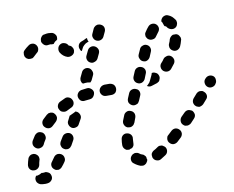

<svg xmlns="http://www.w3.org/2000/svg" viewBox="-82 -652 930 762"><g transform="rotate(-10 383.0 -270.5)"><path d="M35 -23Q35 -23 34 -23Q34 -22 34 -22Q26 -17 17 -15Q14 -15 11 -15Q10 -13 9 -11Q8 -9 7 -7Q5 2 9 10Q14 18 23 21Q32 23 43 23Q50 23 57 21Q65 18 70 10Q74 2 71 -7Q70 -11 67 -15Q64 -18 60 -20Q56 -22 52 -23Q47 -23 43 -22Q43 -22 43 -22Q38 -22 35 -22Q35 -23 35 -23ZM445 16Q441 19 436 19Q432 19 427 18Q413 13 402 4Q394 -1 393 -11Q392 -20 398 -27Q401 -31 405 -33Q409 -35 413 -36Q417 -36 422 -35Q426 -34 430 -31Q434 -27 441 -25Q446 -24 449 -20Q453 -17 455 -12Q455 -10 455 -8Q456 -4 457 -1Q456 0 456 1Q456 2 456 3Q454 7 451 11Q449 14 445 16ZM537 -37Q534 -41 530 -43Q527 -46 522 -47Q518 -47 513 -47Q509 -46 505 -43Q497 -37 489 -33Q485 -31 482 -27Q479 -24 478 -20Q477 -15 478 -11Q478 -6 480 -3Q485 6 494 8Q503 11 511 6Q520 1 530 -6Q538 -11 540 -20Q542 -29 537 -37ZM87 -28Q90 -25 94 -24Q99 -23 103 -23Q108 -24 111 -26Q115 -28 118 -32Q125 -40 131 -49Q137 -57 135 -66Q134 -75 126 -81Q118 -86 109 -85Q100 -83 95 -76Q88 -67 83 -59Q77 -52 78 -43Q79 -34 87 -28ZM34 -90Q32 -94 28 -97Q25 -100 21 -101Q17 -103 12 -102Q8 -102 4 -100Q0 -98 -3 -94Q-6 -91 -7 -87Q-11 -75 -13 -64Q-14 -60 -13 -55Q-13 -51 -10 -47Q-8 -43 -4 -41Q0 -38 4 -38Q13 -36 21 -41Q29 -46 31 -55Q32 -63 35 -73Q37 -77 36 -82Q36 -86 34 -90ZM604 -96Q598 -103 588 -104Q579 -104 572 -98Q564 -90 557 -84Q553 -81 551 -77Q550 -73 549 -68Q549 -64 550 -60Q552 -55 555 -52Q561 -45 570 -44Q580 -44 587 -50Q594 -57 603 -65Q609 -71 610 -80Q610 -90 604 -96ZM376 -59Q373 -62 371 -66Q369 -71 369 -75V-76Q369 -87 371 -99Q372 -108 379 -114Q387 -120 396 -118Q405 -117 411 -110Q417 -102 415 -93Q414 -84 414 -76V-75Q414 -70 412 -65Q409 -60 405 -57Q399 -56 394 -53Q393 -53 393 -53Q392 -53 392 -53Q387 -53 383 -54Q379 -56 376 -59ZM129 -114Q130 -110 132 -107Q135 -103 139 -101Q143 -98 147 -98Q152 -97 156 -98Q160 -99 164 -102Q167 -105 170 -109L180 -127Q185 -135 183 -144Q181 -153 173 -158Q165 -162 156 -160Q147 -158 142 -150L131 -132Q129 -128 128 -123Q127 -119 129 -114ZM667 -161Q663 -164 659 -165Q655 -167 651 -167Q646 -167 642 -165Q638 -163 635 -160L620 -145Q614 -138 614 -129Q614 -119 621 -113Q624 -110 628 -108Q632 -107 637 -107Q641 -107 645 -109Q649 -110 653 -114L667 -129Q674 -136 674 -145Q673 -154 667 -161ZM65 -180Q61 -182 57 -183Q52 -184 48 -183Q44 -182 40 -179Q36 -176 34 -173Q28 -163 22 -154Q18 -146 20 -137Q23 -128 31 -123Q39 -118 48 -121Q57 -123 62 -131Q66 -140 72 -149Q77 -156 75 -165Q73 -175 65 -180ZM403 -141Q407 -140 412 -140Q416 -140 420 -142Q424 -144 427 -147Q430 -151 432 -155Q435 -164 439 -174Q442 -183 439 -191Q435 -200 426 -203Q417 -207 409 -203Q400 -199 397 -190Q393 -180 389 -170Q386 -161 390 -153Q394 -144 403 -141ZM726 -227Q723 -230 719 -232Q715 -233 710 -233Q706 -233 702 -231Q698 -229 695 -226L681 -210Q675 -203 675 -194Q676 -184 683 -178Q686 -175 690 -174Q694 -172 699 -172Q703 -173 707 -175Q711 -177 714 -180L728 -196Q735 -203 734 -212Q733 -221 726 -227ZM184 -178Q192 -174 201 -177Q210 -179 214 -188L224 -206Q229 -214 226 -223Q223 -232 215 -237Q214 -237 212 -238Q211 -239 209 -239Q206 -237 204 -236Q195 -232 187 -228Q186 -227 184 -227L175 -209Q170 -201 173 -192Q176 -183 184 -178ZM127 -244Q124 -248 120 -250Q116 -251 112 -252Q107 -252 103 -251Q99 -249 95 -246Q87 -239 79 -231Q72 -224 72 -215Q72 -205 79 -199Q82 -196 86 -194Q91 -192 95 -192Q100 -192 104 -194Q108 -196 111 -199Q118 -206 125 -212Q132 -219 133 -228Q133 -237 127 -244ZM424 -255Q420 -246 423 -237Q427 -229 435 -225Q439 -223 444 -223Q448 -223 453 -225Q457 -226 460 -229Q463 -233 465 -237L473 -256Q477 -264 474 -273Q471 -282 462 -285Q454 -289 445 -286Q436 -283 432 -274ZM773 -282Q765 -288 756 -287Q747 -286 741 -279L739 -277Q733 -270 734 -261Q735 -251 742 -245Q749 -239 758 -240Q768 -241 774 -248L775 -250Q781 -257 780 -266Q780 -276 773 -282ZM206 -286Q202 -295 194 -298Q185 -302 177 -298Q166 -293 156 -288Q148 -284 145 -275Q142 -266 147 -258Q151 -249 160 -247Q169 -244 177 -248Q186 -253 195 -257Q203 -260 207 -269Q210 -278 206 -286ZM295 -302Q294 -311 286 -317Q279 -323 270 -322Q259 -321 247 -319Q238 -317 233 -310Q227 -302 229 -293Q231 -284 238 -278Q246 -273 255 -275Q265 -276 274 -277Q284 -278 289 -285Q295 -293 295 -302ZM384 -301Q384 -310 378 -317Q371 -323 362 -324H341Q331 -323 325 -317Q318 -310 318 -301Q318 -292 325 -285Q331 -279 341 -279H362Q371 -279 378 -285Q384 -292 384 -301ZM560 -307Q559 -302 556 -299Q552 -296 548 -294Q537 -290 526 -287Q521 -285 515 -286Q510 -287 506 -290Q510 -292 512 -295Q519 -301 522 -309L531 -328Q533 -332 534 -337Q542 -339 549 -335Q557 -332 560 -324Q562 -320 562 -315Q562 -311 560 -307ZM472 -307Q480 -303 489 -306Q498 -310 502 -318L510 -338Q514 -346 511 -355Q507 -364 499 -367Q490 -371 482 -368Q473 -365 469 -356L461 -337Q457 -328 460 -320Q463 -311 472 -307ZM622 -389Q618 -392 614 -393Q609 -394 605 -393Q601 -392 597 -390Q593 -388 590 -384Q585 -376 579 -370Q575 -366 574 -362Q572 -358 573 -353Q573 -349 575 -345Q577 -341 580 -338Q587 -332 596 -332Q605 -332 612 -339Q619 -348 627 -358Q632 -365 631 -374Q629 -383 622 -389ZM253 -369 262 -388Q266 -397 275 -400Q283 -403 292 -399Q300 -395 303 -386Q307 -377 303 -369L294 -350Q292 -348 291 -346Q289 -344 287 -342Q286 -342 285 -343Q276 -345 268 -344Q263 -344 258 -343Q256 -345 254 -347Q253 -349 252 -352Q250 -356 251 -361Q251 -365 253 -369ZM508 -389Q512 -388 516 -387Q521 -387 525 -389Q529 -391 532 -394Q535 -397 537 -401Q541 -411 545 -420Q549 -428 546 -437Q543 -446 534 -450Q530 -452 526 -452Q521 -452 517 -450Q513 -449 510 -446Q506 -443 505 -439Q500 -429 496 -419Q492 -410 496 -402Q499 -393 508 -389ZM669 -461Q667 -465 664 -468Q660 -471 656 -472Q655 -472 655 -472Q654 -472 653 -472Q648 -472 643 -472Q638 -470 634 -466Q630 -462 628 -457Q626 -448 622 -440Q620 -436 620 -431Q620 -427 621 -423Q623 -418 626 -415Q629 -412 633 -410Q641 -406 650 -409Q659 -413 663 -421Q668 -432 671 -444Q673 -448 672 -453Q672 -457 669 -461ZM302 -420Q310 -416 319 -420Q328 -423 332 -431L341 -450Q345 -459 342 -467Q338 -476 330 -480Q322 -484 313 -481Q304 -478 300 -469L291 -450Q287 -442 290 -433Q293 -424 302 -420ZM216 -458Q198 -464 188 -481Q184 -489 186 -498Q188 -507 196 -512Q204 -517 213 -514Q222 -512 227 -504Q228 -503 228 -502Q229 -502 230 -501Q234 -500 238 -497Q241 -494 243 -490Q244 -489 244 -488Q244 -487 245 -486Q245 -483 246 -479Q246 -478 245 -476Q245 -474 245 -473Q242 -464 233 -460Q225 -456 216 -458ZM535 -485Q536 -481 539 -477Q541 -473 545 -471Q553 -466 562 -468Q571 -469 576 -477Q582 -486 587 -492Q593 -499 593 -508Q592 -518 585 -524Q578 -530 568 -529Q559 -528 553 -521Q546 -513 539 -502Q536 -498 535 -494Q535 -490 535 -485ZM305 -502Q307 -503 309 -503Q308 -505 307 -507Q305 -512 305 -518Q303 -518 302 -518Q300 -517 298 -516Q291 -512 282 -509Q273 -506 269 -498Q265 -489 269 -480Q270 -478 271 -475Q273 -472 276 -471L280 -479Q283 -487 290 -493Q296 -499 305 -502ZM107 -509Q107 -511 107 -514Q107 -516 106 -519Q105 -521 104 -523Q104 -524 103 -524Q103 -525 103 -525Q97 -533 88 -534Q78 -535 71 -529Q61 -522 53 -514Q50 -511 48 -507Q47 -503 47 -498Q47 -494 48 -490Q50 -486 53 -482Q57 -479 61 -477Q65 -476 69 -476Q74 -476 78 -477Q82 -479 85 -482Q91 -488 98 -494Q102 -497 104 -500Q106 -504 107 -509ZM638 -551Q646 -548 653 -542Q659 -536 664 -529Q667 -525 667 -521Q668 -517 667 -512Q666 -508 664 -504Q661 -500 658 -498Q650 -493 641 -495Q632 -497 626 -504Q624 -508 621 -510Q619 -510 617 -511Q616 -512 615 -514Q613 -521 610 -528Q609 -530 607 -532Q607 -534 608 -536Q608 -538 609 -539Q613 -548 621 -551Q630 -555 638 -551ZM340 -502Q349 -498 357 -501Q366 -504 370 -512L379 -531Q383 -540 380 -549Q377 -557 368 -561Q364 -563 360 -563Q355 -564 351 -562Q347 -561 344 -558Q340 -555 338 -551L329 -531Q325 -523 329 -514Q332 -506 340 -502ZM149 -518Q144 -517 140 -518Q136 -519 132 -522Q129 -525 126 -529Q124 -532 123 -537Q123 -541 124 -546Q125 -550 128 -554Q130 -557 134 -560Q138 -562 142 -562Q150 -564 157 -564Q163 -564 169 -563Q178 -562 184 -554Q190 -547 188 -538Q188 -536 188 -535Q188 -534 187 -533Q186 -532 185 -531Q177 -527 172 -520Q171 -519 171 -518Q169 -518 167 -518Q165 -518 163 -518Q160 -519 157 -519Q153 -519 149 -518Z"/></g></svg>

Font: FRB American Cursive Guidelines Arrows Dashed Extrabold
Style: Bold Italic
Weight: 800
Italic angle: -25°
Version: Version 2.0;Modular Font Editor K font №1